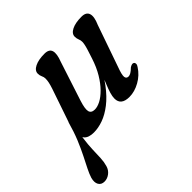

<svg xmlns="http://www.w3.org/2000/svg" viewBox="-248 -631 1023 1023"><g transform="rotate(-45 263.5 -119.0)"><path d="M61.5 -124 80 -117.5Q63 -56.5 56.8 -10.8Q50.5 35 49.5 69.8Q48.5 104.5 47.2 132Q46 159.5 39 183.5Q32.5 207 14 221.2Q-4.5 235.5 -26 235.5Q-50 235.5 -60 217.8Q-70 200 -62 171Q-55.5 150 -41.8 122.5Q-28 95 -10 59.5Q8 24 26.8 -21.2Q45.5 -66.5 61.5 -124ZM126.5 -312Q133.5 -333.5 136.5 -347.8Q139.5 -362 139.5 -375.5Q139.5 -387 134 -398Q128.5 -409 128.5 -423Q128.5 -445.5 155.8 -459.2Q183 -473 229 -473Q263.5 -473 270.5 -449.5Q277.5 -426 260 -381L188 -160Q172.5 -112 177.5 -92.2Q182.5 -72.5 209 -72.5Q228.5 -72.5 252.8 -85Q277 -97.5 302.5 -123.2Q328 -149 351 -187.2Q374 -225.5 390.5 -276.5Q400.5 -306.5 406.2 -325.2Q412 -344 414.2 -355.8Q416.5 -367.5 416.5 -375.5Q416.5 -387 411.8 -398Q407 -409 407 -423Q407 -445.5 434.2 -459.2Q461.5 -473 507.5 -473Q542.5 -473 550.2 -449Q558 -425 538.5 -381L456 -144.5Q440 -101.5 442 -85.8Q444 -70 460.5 -70Q468.5 -70 478.8 -76Q489 -82 504 -96.5Q512.5 -101.5 518.5 -103Q524.5 -104.5 529.5 -102Q536 -98.5 536.5 -90Q537 -81.5 529.5 -71.5Q505.5 -34 465.8 -11.8Q426 10.5 386.5 10.5Q355 10.5 339.2 -2.2Q323.5 -15 323.5 -40Q323.5 -56.5 330 -78Q336.5 -99.5 347.5 -126Q358.5 -152.5 370.5 -183.2Q382.5 -214 393 -247.5L408.5 -244.5Q376 -172.5 339.2 -123.8Q302.5 -75 264 -45.2Q225.5 -15.5 188.8 -2.5Q152 10.5 119 10.5Q79.5 10.5 62.8 -8.5Q46 -27.5 48.5 -61.5Q51 -95.5 68 -141Z"/></g></svg>

Font: Fraunces Medium
Style: Italic
Weight: 500
Italic angle: -16°
Version: Version 1.000;[b76b70a41]